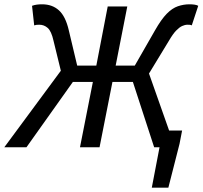

<svg xmlns="http://www.w3.org/2000/svg" viewBox="-54 -685 942 893"><path d="M652 188 688 0H669L684 -78H793L781 -16L729 188ZM-34 0 229 -356 195 -495Q185 -540 168 -555Q151 -570 129 -570Q122 -570 116.5 -569.5Q111 -569 105 -567L95 -658Q106 -662 117.5 -663.5Q129 -665 142 -665Q189 -665 220 -637Q251 -609 266 -544L305 -380H394L447 -655H538L484 -380H573L667 -544Q696 -595 721.5 -621Q747 -647 773.5 -656Q800 -665 827 -665Q839 -665 850 -663.5Q861 -662 868 -658L838 -567Q834 -569 829.5 -569.5Q825 -570 818 -570Q806 -570 793 -564Q780 -558 765 -542.5Q750 -527 732 -496L639 -343L760 0H663L564 -304H469L409 0H318L378 -304H285L69 0Z"/></svg>

Font: Source Sans 3 Medium
Style: Italic
Weight: 500
Italic angle: -11°
Designer: Paul D. Hunt
Foundry: Adobe
Version: Version 3.052;hotconv 1.1.0;makeotfexe 2.6.0